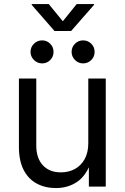

<svg xmlns="http://www.w3.org/2000/svg" viewBox="-20 -934 624 961"><path d="M260.3 7.3Q205.6 7.3 163.6 -15.4Q121.6 -38.1 98.1 -84Q74.7 -129.9 74.7 -198.7V-541H161.6V-205.6Q161.6 -142.1 194.6 -106.7Q227.5 -71.3 284.7 -71.3Q323.7 -71.3 354.7 -88.1Q385.7 -105 403.8 -137.7Q421.9 -170.4 421.9 -217.8V-541H509.3V0H424.8V-130.9H438.5Q413.1 -55.7 366.7 -24.2Q320.3 7.3 260.3 7.3ZM396 -616.7Q372.1 -616.7 355.2 -633.8Q338.4 -650.9 338.4 -674.3Q338.4 -698.2 355.2 -715.1Q372.1 -731.9 396 -731.9Q419.9 -731.9 436.8 -715.1Q453.6 -698.2 453.6 -674.3Q453.6 -650.4 436.8 -633.5Q419.9 -616.7 396 -616.7ZM190.9 -616.7Q167 -616.7 149.9 -633.8Q132.8 -650.9 132.8 -674.3Q132.8 -698.2 149.9 -715.1Q167 -731.9 190.9 -731.9Q214.4 -731.9 231.2 -715.1Q248 -698.2 248 -674.3Q248 -650.4 231.4 -633.5Q214.8 -616.7 190.9 -616.7ZM224.1 -913.6 294.4 -827.6 363.8 -913.6H450.7V-909.7L335.9 -778.8H252.9L138.7 -909.7V-913.6Z"/></svg>

Font: Inter 17pt
Style: Regular
Weight: 400
Version: Version 4.001;git-66647c0bb